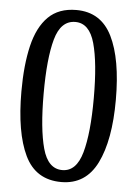

<svg xmlns="http://www.w3.org/2000/svg" viewBox="-53 -765 582 816"><g transform="rotate(5 238.5 -357.0)"><path d="M239 10Q130 10 83.5 -87Q37 -184 37 -359Q37 -472 56.5 -554Q76 -636 120.5 -680Q165 -724 240 -724Q345 -724 392.5 -628Q440 -532 440 -358Q440 -186 391.5 -88Q343 10 239 10ZM239 -41Q299 -41 322.5 -124.5Q346 -208 346 -358Q346 -508 323 -590.5Q300 -673 240 -673Q178 -673 155 -590.5Q132 -508 132 -358Q132 -208 155 -124.5Q178 -41 239 -41Z"/></g></svg>

Font: Noto Serif Condensed
Style: Regular
Weight: 400
Width: 3
Designer: Monotype Design Team
Foundry: Monotype Imaging Inc.
Version: Version 2.013; ttfautohint (v1.8.4.7-5d5b)